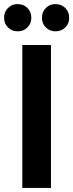

<svg xmlns="http://www.w3.org/2000/svg" viewBox="-40 -918 358 938"><path d="M69 -698C69 -698 69 0 69 0C69 0 209 0 209 0C209 0 209 -698 209 -698C209 -698 69 -698 69 -698ZM46 -765C46 -765 46 -765 46 -765C65 -765 81 -771 94 -784C107 -797 113 -812 113 -831C113 -831 113 -831 113 -831C113 -850 107 -866 94 -879C81 -892 65 -898 46 -898C46 -898 46 -898 46 -898C27 -898 12 -892 -1 -879C-14 -866 -20 -850 -20 -831C-20 -831 -20 -831 -20 -831C-20 -812 -14 -797 -1 -784C12 -771 27 -765 46 -765ZM231 -765C231 -765 231 -765 231 -765C250 -765 266 -771 279 -784C292 -797 298 -812 298 -831C298 -831 298 -831 298 -831C298 -850 292 -866 279 -879C266 -892 250 -898 231 -898C231 -898 231 -898 231 -898C212 -898 197 -892 184 -879C171 -866 165 -850 165 -831C165 -831 165 -831 165 -831C165 -812 171 -797 184 -784C197 -771 212 -765 231 -765Z"/></svg>

Font: Girnar Poppins
Style: SemiBold
Weight: 500
Designer: Ninad Kale (Devanagari), Jonny Pinhorn (Latin)
Foundry: Indian Type Foundry
Version: ""